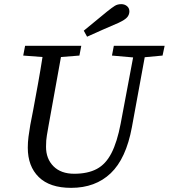

<svg xmlns="http://www.w3.org/2000/svg" viewBox="-20 -891 814 926"><path d="M323 15Q220 15 167 -37Q114 -89 114 -179Q114 -205 117.5 -232Q121 -259 126 -288L140 -360Q152 -424 163.5 -488Q175 -552 185 -616L92 -623L101 -670H372L363 -623L274 -616L214 -284Q210 -259 206 -237.5Q202 -216 202 -183Q202 -125 238 -89Q274 -53 338 -53Q403 -53 446.5 -76Q490 -99 517.5 -152.5Q545 -206 562 -295L622 -614L520 -623L529 -670H774L764 -623L678 -615L616 -277Q588 -126 514 -55.5Q440 15 323 15ZM384 -743Q412 -766 440 -789Q468 -812 496 -835Q521 -855 534 -863Q547 -871 565 -871Q581 -871 592.5 -861.5Q604 -852 604 -836Q604 -821 594 -808.5Q584 -796 552 -781Q514 -765 476 -748Q438 -731 400 -714Z"/></svg>

Font: Source Serif 4 SmText
Style: Italic
Weight: 400
Italic angle: -12°
Designer: Frank Grießhammer
Foundry: Adobe
Version: Version 4.005;hotconv 1.1.0;makeotfexe 2.6.0